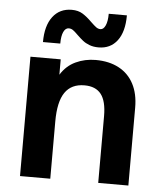

<svg xmlns="http://www.w3.org/2000/svg" viewBox="-51 -745 666 790"><g transform="rotate(5 282.0 -350.0)"><path d="M61 -493H186V-429.5Q209.5 -467.5 247.5 -485.2Q285.5 -503 330 -503Q385.5 -503 425.8 -481.5Q466 -460 487.2 -419.5Q508.5 -379 508.5 -322V0H384V-276Q384 -337.5 361.8 -366.2Q339.5 -395 293 -395Q239 -395 212.5 -356.5Q186 -318 186 -236.5V0H61ZM247 -598.5Q234 -611.5 226 -617.2Q218 -623 208 -623Q194.5 -623 186.5 -606Q178.5 -589 178.5 -557.5H107Q107 -625 135.5 -662.5Q164 -700 214 -700Q240.5 -700 259 -688.5Q277.5 -677 298 -656.5Q312 -643 320.2 -637Q328.5 -631 338 -631Q350.5 -631 358.5 -648.5Q366.5 -666 366.5 -697H441.5Q441.5 -629 413.5 -592.2Q385.5 -555.5 336.5 -555.5Q315 -555.5 298.8 -561.8Q282.5 -568 271.8 -576.5Q261 -585 247 -598.5Z"/></g></svg>

Font: HK Grotesk
Style: Bold
Weight: 700
Designer: Alfredo Marco Pradil
Foundry: Hanken Design Co.
Version: Version 3.001